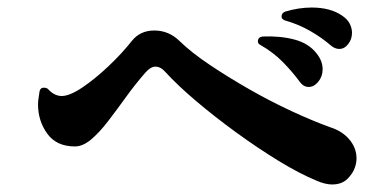

<svg xmlns="http://www.w3.org/2000/svg" viewBox="-20 -652 1040 510"><path d="M821 -172Q775 -191 719.5 -225Q664 -259 607 -300.5Q550 -342 501 -383.5Q452 -425 420 -460Q407 -475 393 -475Q380 -475 366 -459Q339 -428 314.5 -394Q290 -360 267 -330Q244 -300 222 -281.5Q200 -263 179 -263Q130 -263 105.5 -297Q81 -331 81 -375Q81 -383 82.5 -392Q84 -401 85 -409Q87 -418 94 -419H97Q103 -419 107 -416Q124 -397 144 -397Q165 -397 198.5 -419.5Q232 -442 267.5 -475.5Q303 -509 330 -543Q352 -571 390 -571Q429 -571 458 -542Q489 -512 537.5 -479.5Q586 -447 642 -415Q698 -383 754 -357Q810 -331 857 -314Q889 -304 908 -281.5Q927 -259 927 -231Q927 -226 926 -220Q925 -214 923 -208Q918 -192 903 -177Q888 -162 862 -162Q844 -162 821 -172ZM776 -435Q757 -461 731.5 -487Q706 -513 671 -533Q665 -536 665 -542Q665 -553 677 -555Q724 -557 762 -547Q800 -537 821 -510Q837 -490 837 -468Q837 -449 825.5 -435Q814 -421 800 -421Q786 -421 776 -435ZM859 -531Q835 -552 803.5 -570Q772 -588 736 -598Q727 -602 728 -609Q728 -617 737 -621Q773 -632 808 -632Q857 -632 888 -611Q903 -601 909 -589Q915 -577 915 -565Q915 -548 905 -535Q895 -522 881 -522Q870 -522 859 -531Z"/></svg>

Font: Zen Antique Soft
Style: Regular
Weight: 400
Designer: Yoshimichi Ohira
Foundry: Positype
Version: Version 1.001